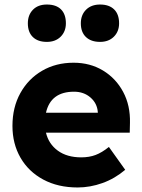

<svg xmlns="http://www.w3.org/2000/svg" viewBox="-20 -818 626 848"><path d="M323 10Q236 10 171 -25Q106 -60 70.5 -121.5Q35 -183 35 -262Q35 -344 70 -407Q105 -470 166 -505.5Q227 -541 305 -541Q378 -541 435 -506.5Q492 -472 524 -412Q556 -352 554 -275L553 -232H183Q195 -182 235.5 -152.5Q276 -123 339 -123Q374 -123 402 -133.5Q430 -144 461 -169L533 -68Q487 -29 432.5 -9.5Q378 10 323 10ZM307 -413Q204 -413 183 -320H412V-323Q409 -362 379.5 -387.5Q350 -413 307 -413ZM422 -633Q382 -633 359.5 -654.5Q337 -676 337 -715Q337 -752 360 -775Q383 -798 422 -798Q462 -798 484 -776.5Q506 -755 506 -715Q506 -679 483 -656Q460 -633 422 -633ZM187 -633Q147 -633 125 -654.5Q103 -676 103 -715Q103 -752 125.5 -775Q148 -798 187 -798Q228 -798 249.5 -776.5Q271 -755 271 -715Q271 -679 248 -656Q225 -633 187 -633Z"/></svg>

Font: Readex Pro bold
Style: Bold
Weight: 700
Designer: Bonnie Shaver-Troup, Thomas Jockin
Foundry: Lexend
Version: Version 1.200; ttfautohint (v1.8.3)